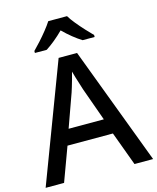

<svg xmlns="http://www.w3.org/2000/svg" viewBox="-135 -1034 924 1127"><g transform="rotate(-15 327.0 -470.5)"><path d="M540 0 464 -206H188L112 0H0L271 -717H383L653 0ZM362 -501Q359 -512 351.5 -534.5Q344 -557 337 -580.5Q330 -604 326 -619Q321 -599 314.5 -575.5Q308 -552 302 -532.5Q296 -513 292 -501L220 -300H434ZM382 -941Q395 -919 417.5 -891.5Q440 -864 464.5 -837.5Q489 -811 507 -793V-781H434Q408 -797 379.5 -820Q351 -843 324 -870Q297 -843 269.5 -820.5Q242 -798 216 -781H144V-793Q163 -812 186.5 -838Q210 -864 232 -891.5Q254 -919 268 -941Z"/></g></svg>

Font: Noto Sans Hebrew Medium
Style: Regular
Weight: 500
Designer: Monotype Design Team
Foundry: Monotype Imaging Inc.
Version: Version 2.003